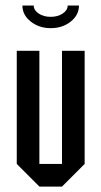

<svg xmlns="http://www.w3.org/2000/svg" viewBox="-20 -687 373 707"><path d="M41.7 -500H125V-83.3H208.3V-500H291.7V-83.3L208.3 0H125L41.7 -83.3ZM229.2 -666.7H270.8Q270.8 -631.7 240.4 -607.5Q210 -583.3 166.7 -583.3Q124.2 -583.3 93.3 -607.5Q62.5 -631.7 62.5 -666.7H104.2Q104.2 -649.2 122.5 -637.1Q140.8 -625 166.7 -625Q192.5 -625 210.8 -637.1Q229.2 -649.2 229.2 -666.7Z"/></svg>

Font: Yulong
Style: Regular
Weight: 400
Designer: GGBotNet
Foundry: f0n7.com
Version: 1.00